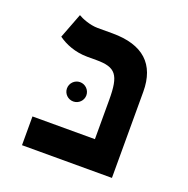

<svg xmlns="http://www.w3.org/2000/svg" viewBox="-113 -719 811 827"><g transform="rotate(20 293.0 -306.0)"><path d="M73.2 0H485.4V-395C485.4 -521 415 -585.9 274.9 -585.9H206.5C170.9 -585.9 130.9 -602.5 116.2 -611.8L72.3 -497.1C104.5 -473.6 151.9 -454.1 207 -454.1H248.5C337.9 -454.1 359.4 -426.8 359.4 -312V-131.8H73.2ZM215.8 -252.4C240.2 -252.4 260.3 -272 260.3 -296.4C260.3 -320.8 240.2 -340.8 215.8 -340.8C191.4 -340.8 171.4 -320.8 171.4 -296.4C171.4 -272 191.4 -252.4 215.8 -252.4Z"/></g></svg>

Font: Cascadia Code
Style: Bold
Weight: 700
Monospace: yes
Designer: Aaron Bell
Foundry: Saja Typeworks
Version: Version 2404.023